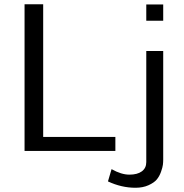

<svg xmlns="http://www.w3.org/2000/svg" viewBox="-20 -713 870 907"><path d="M490 144 507 86Q553 112 591 112Q629 112 650 96.5Q671 81 671 53V-472H751V41Q751 53 749.5 65.5Q748 78 740.5 99Q733 120 720.5 135Q708 150 681.5 162Q655 174 620 174Q554 174 490 144ZM671 -615V-692H751V-615ZM96 0V-693H184V-66H525V0Z"/></svg>

Font: Coval
Style: Light
Weight: 300
Foundry: Context Ltd
Version: Version 001.000